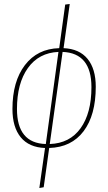

<svg xmlns="http://www.w3.org/2000/svg" viewBox="-20 -756 548 972"><path d="M464.8 -316.9Q464.8 -173.3 403.3 -91.8Q341.8 -10.3 229 -6.8L201.2 191.9L179.2 195.8L208 -6.8Q127 -9.8 85 -61Q43 -112.3 43 -204.1Q43 -343.8 106.2 -426.5Q169.4 -509.3 279.8 -512.2L310.1 -732.9L333 -735.8L301.8 -512.2Q381.8 -508.8 423.3 -458Q464.8 -407.2 464.8 -316.9ZM231.9 -26.9Q333 -30.3 387.9 -106.7Q442.9 -183.1 442.9 -314.9Q442.9 -487.3 296.9 -493.2ZM65.9 -204.1Q65.9 -31.2 211.9 -26.9L275.9 -493.2Q176.3 -488.8 121.1 -411.4Q65.9 -334 65.9 -204.1Z"/></svg>

Font: Fira Sans Compressed Thin
Style: Italic
Weight: 100
Width: 3
Italic angle: -8°
Designer: Carrois Corporate & Edenspiekermann AG
Foundry: Carrois Corporate GbR & Edenspiekermann AG
Version: Version 4.203;PS 004.203;hotconv 1.0.88;makeotf.lib2.5.64775